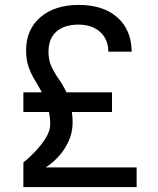

<svg xmlns="http://www.w3.org/2000/svg" viewBox="-20 -760 640 780"><path d="M75 0V-100Q99 -119 124 -145.5Q149 -172 166.5 -200.5Q184 -229 184 -254Q184 -281 179 -305H75V-385H150Q136 -411 121 -435.5Q106 -460 96 -488.5Q86 -517 86 -555Q86 -640 144 -690Q202 -740 300 -740Q399 -740 456.5 -689.5Q514 -639 515 -550H420Q420 -600 387 -630Q354 -660 299 -660Q241 -660 209 -631.5Q177 -603 177 -550Q177 -515 189 -489.5Q201 -464 218 -440Q235 -416 250 -385H435V-305H272Q275 -285 275 -263Q275 -220 257.5 -183.5Q240 -147 214.5 -120.5Q189 -94 165 -80H535V0Z"/></svg>

Font: JetBrains Mono NL
Style: Regular
Weight: 400
Monospace: yes
Designer: Philipp Nurullin, Konstantin Bulenkov
Foundry: JetBrains
Version: Version 2.305; ttfautohint (v1.8.4.7-5d5b)